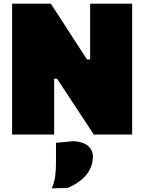

<svg xmlns="http://www.w3.org/2000/svg" viewBox="-20 -733 786 1046"><path d="M46 0Q46 -55.5 46 -108.2Q46 -161 46 -229V-474Q46 -545.5 46 -600.5Q46 -655.5 46 -713H257Q292.5 -658.5 321.2 -614Q350 -569.5 380 -523L454 -409H471V-474Q471 -545.5 471 -600.5Q471 -655.5 471 -713H700Q700 -655.5 700 -600.5Q700 -545.5 700 -474V-229Q700 -161 700 -108.2Q700 -55.5 700 0H491Q462.5 -43.5 432.5 -89.2Q402.5 -135 367.5 -188L291 -304H275V-229Q275 -161 275 -108.2Q275 -55.5 275 0ZM262 293Q276.5 260 280.8 225.5Q285 191 285 156Q285 128 285 100.2Q285 72.5 285 45L380 36Q432 39 459 61.5Q486 84 486 120Q486 157.5 469.8 189.5Q453.5 221.5 422.8 247Q392 272.5 348 291Z"/></svg>

Font: Commissioner Thin Black
Style: Regular
Weight: 900
Version: Version 1.000